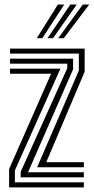

<svg xmlns="http://www.w3.org/2000/svg" viewBox="-20 -810 406 830"><path d="M140.5 -86.9 320.9 -505V-578.3H23.4V-600H345.9V-499.8L180 -108.7H342.5V-86.9ZM19.4 0V-79.5L201 -491.3H23.4V-513.1H241.2L44.3 -73.2V-21.7H342.5V0ZM69.3 -43.5V-66.8L270.8 -515.2V-534.8H23.4V-556.5H296V-510.6L101.1 -65.2H342.5V-43.5ZM139.1 -645 230 -790.3H257.7L163 -645ZM231.8 -645 337.8 -790.3H365.6L255.8 -645ZM185.5 -645 283.9 -790.3H311.7L209.3 -645Z"/></svg>

Font: Big Shoulders Inline Display SC Thin
Style: Regular
Weight: 100
Designer: Patric King
Foundry: XO Type Co
Version: Version 2.002